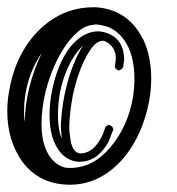

<svg xmlns="http://www.w3.org/2000/svg" viewBox="-20 -529 485 527"><path d="M234 -509Q240 -509 244 -509H245Q329 -502 369 -428Q372 -423 374 -419Q395 -373 395 -314Q395 -284 390 -255Q373 -161 320 -96Q257 -23 174 -22H173Q81 -22 34 -96Q31 -101 29 -105Q0 -156 0 -224Q0 -249 4 -273Q19 -371 78 -437Q144 -508 234 -509ZM244 -462Q240 -462 238 -461Q201 -460 163 -408Q124 -353 105 -277Q94 -231 94 -190Q94 -162 99 -140Q114 -82 158 -69H159Q167 -68 173 -68H174Q237 -69 284 -126Q331 -182 345 -262Q349 -289 349 -313Q349 -364 332 -400Q314 -437 283 -452Q281 -453 280 -454Q263 -460 244 -462ZM249 -443Q251 -443 252 -443Q259 -442 265 -441Q311 -429 319 -385Q320 -376 321 -368L318 -345Q314 -337 307 -336Q305 -336 304 -336Q296 -340 295 -347Q295 -349 296 -350Q296 -352 298 -369Q297 -376 297 -381Q290 -408 265 -417Q263 -417 262 -417H261H260Q251 -416 241 -408Q229 -396 218 -376Q194 -332 180 -268Q171 -220 170 -181Q170 -167 172 -157Q174 -134 181 -121Q188 -110 196 -109Q197 -108 198 -108Q200 -108 202 -108Q231 -109 251 -140Q263 -158 268 -177Q271 -185 279 -186Q281 -186 282 -185Q290 -182 291 -174Q290 -172 290 -171Q290 -171 278 -140Q274 -133 270 -127Q242 -86 201 -85Q197 -85 194 -85Q167 -88 148 -108Q132 -126 123 -155Q116 -182 116 -214Q116 -247 123 -281Q138 -354 172 -399Q207 -442 248 -443ZM208 -404Q199 -396 191 -385Q159 -343 145 -277Q139 -244 139 -214Q139 -184 145 -161Q147 -154 149 -149Q149 -150 149 -151Q149 -153 149 -154Q148 -167 147 -181Q148 -223 158 -273Q173 -341 198 -387Q203 -397 208 -404ZM95 -384Q59 -332 49 -266Q46 -245 46 -225Q46 -212 47 -200Q47 -198 48 -197Q49 -241 60 -287Q73 -340 95 -384Z"/></svg>

Font: Santa Chrismast Display
Style: Regular
Weight: 400
Designer: MUHAMMAD YONI
Version: Version 001.000